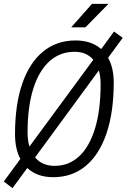

<svg xmlns="http://www.w3.org/2000/svg" viewBox="-27 -914 660 1001"><path d="M38.1 66.9 -7.3 32.2 79.1 -85.4Q51.3 -138.2 51.3 -214.4Q51.3 -368.2 88.9 -477.5Q126.5 -586.9 197.3 -645Q268.1 -703.1 367.2 -703.1Q449.2 -703.1 500.5 -658.2L567.4 -749.5L612.8 -716.8L536.6 -612.8Q565.9 -560.5 565.9 -484.4Q565.9 -329.1 528.3 -218.5Q490.7 -107.9 420.2 -49.1Q349.6 9.8 250.5 9.8Q166.5 9.8 115.2 -38.1ZM257.8 -49.3Q333 -49.3 386.7 -100.1Q440.4 -150.9 469 -246.1Q497.6 -341.3 497.6 -475.1Q497.6 -515.1 488.3 -546.9L155.8 -93.3Q192.9 -49.3 257.8 -49.3ZM126.5 -149.9 459.5 -602.5Q423.8 -644 362.3 -644Q285.2 -644 230.2 -594Q175.3 -543.9 146 -450Q116.7 -356 116.7 -223.6Q116.7 -182.6 126.5 -149.9ZM344.2 -771.5 452.6 -894H538.6L418.5 -771.5Z"/></svg>

Font: Cascadia Code Light
Style: Italic
Weight: 300
Italic angle: -10°
Monospace: yes
Designer: Aaron Bell
Foundry: Saja Typeworks
Version: Version 2404.023; ttfautohint (v1.8.4)